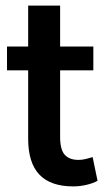

<svg xmlns="http://www.w3.org/2000/svg" viewBox="-20 -655 370 685"><path d="M241 10Q160.5 10 120.5 -32Q80.5 -74 80.5 -160.5V-404H5V-489H80.5V-635H194.5V-489H313V-404H194.5V-166.5Q194.5 -121 211 -102.8Q227.5 -84.5 260.5 -84.5Q272.5 -84.5 286 -87.8Q299.5 -91 310.5 -94.5L328 -10Q312 -1 288.5 4.5Q265 10 241 10Z"/></svg>

Font: Nunito Sans 12pt ExtraLight Condensed
Style: Regular
Weight: 200
Width: 3
Version: Version 3.101;gftools[0.9.27]